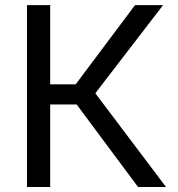

<svg xmlns="http://www.w3.org/2000/svg" viewBox="-20 -748 712 768"><path d="M87.9 0V-727.5H180.7V-410.6H282.7L520 -727.5H632.3L361.3 -375L644 0H532.2L286.6 -330.1H180.7V0Z"/></svg>

Font: Inter
Style: Regular
Weight: 400
Designer: Rasmus Andersson
Foundry: rsms
Version: Version 4.001;git-9221beed3